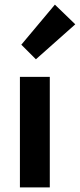

<svg xmlns="http://www.w3.org/2000/svg" viewBox="-20 -809 345 829"><path d="M66 0V-477H195V0ZM135 -553 72 -616 217 -789 305 -704Z"/></svg>

Font: Narnoor
Style: Bold
Weight: 700
Designer: S. Sridhar Murthy
Foundry: SIL International
Version: Version 3.000